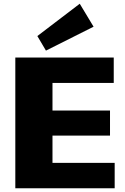

<svg xmlns="http://www.w3.org/2000/svg" viewBox="-20 -1008 669 1028"><path d="M217 -136H594V0H62V-700H589V-564H217L261 -669V-344L217 -416H569V-282H217L261 -354V-31ZM481 -865 226 -737 180 -815 407 -988Z"/></svg>

Font: Pathway Extreme ExtraBold
Style: Regular
Weight: 800
Designer: Eduardo Rodriguez Tunni
Foundry: Eduardo Rodriguez Tunni
Version: Version 1.001;gftools[0.9.26]